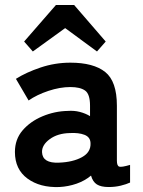

<svg xmlns="http://www.w3.org/2000/svg" viewBox="-20 -745 574 772"><path d="M219 7Q141 10 90.5 -27Q40 -64 40 -134Q40 -185 71 -221Q102 -257 151 -277.5Q200 -298 252 -299Q278 -301 301 -295Q324 -289 342 -278V-320Q342 -367 322 -381Q302 -395 263 -395Q221 -395 174.5 -379.5Q128 -364 95 -341L44 -428Q85 -454 143 -473.5Q201 -493 263 -493Q356 -493 403 -455.5Q450 -418 450 -320V-99Q450 -78 459.5 -75Q469 -72 503 -82V-11Q488 -4 465.5 1.5Q443 7 417 7Q386 7 369.5 -3.5Q353 -14 346 -39Q321 -18 288 -6.5Q255 5 219 7ZM217 -91Q273 -93 309.5 -113Q346 -133 344 -170Q343 -194 319.5 -203Q296 -212 261 -210Q212 -209 180 -185.5Q148 -162 149 -133Q151 -88 217 -91ZM205 -725H278L405 -578L370 -538L242 -632L112 -538L77 -578Z"/></svg>

Font: Zen Kaku Gothic New
Style: Bold
Weight: 700
Designer: Yoshimichi Ohira
Foundry: Positype
Version: Version 1.002